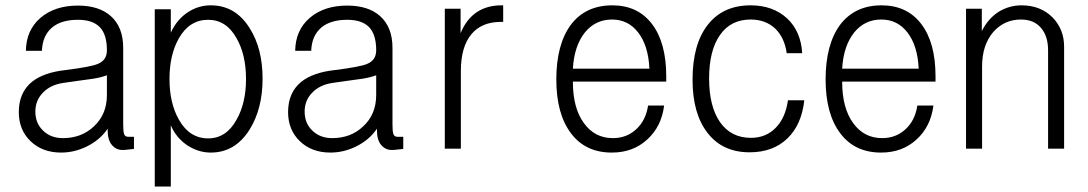

<svg xmlns="http://www.w3.org/2000/svg" viewBox="-20 -551 4040 713"><path d="M377 -271.5V-198.2Q377 -126 328.1 -81.1Q282.2 -38.1 213.9 -38.1Q168.9 -38.1 140.6 -65.4Q111.3 -92.8 111.3 -136.7Q111.3 -177.7 138.7 -206.1Q167 -236.3 215.8 -243.2L270.5 -251Q309.6 -255.9 327.1 -258.8Q356.4 -263.7 377 -271.5ZM379.9 -73.2V-65.4Q379.9 -31.2 395.5 -12.7Q411.1 5.9 434.6 5.9Q444.3 5.9 451.2 4.9Q463.9 3.9 477.5 2V-43H456.1Q443.4 -43 440.4 -54.7Q437.5 -63.5 437.5 -89.8V-373Q437.5 -450.2 391.6 -491.2Q347.7 -530.3 269.5 -530.3Q183.6 -530.3 129.9 -484.4Q77.1 -438.5 76.2 -362.3H135.7Q137.7 -418.9 173.8 -449.2Q208 -477.5 269.5 -477.5Q324.2 -477.5 350.6 -450.2Q377 -422.9 377 -364.3Q377 -327.1 342.8 -313.5Q317.4 -302.7 224.6 -291Q142.6 -282.2 98.6 -247.1Q49.8 -207 49.8 -134.8Q49.8 -68.4 93.8 -26.4Q137.7 15.6 207 15.6Q255.9 15.6 301.8 -6.8Q351.6 -31.2 379.9 -73.2Z M554.7 -516.6V141.6H614.3V-85.9Q632.8 -41 674.8 -11.7Q716.8 15.6 762.7 15.6Q853.5 15.6 907.2 -70.3Q955.1 -147.5 955.1 -258.8Q955.1 -371.1 907.2 -446.3Q854.5 -531.2 762.7 -531.2Q717.8 -531.2 679.7 -506.8Q637.7 -480.5 614.3 -429.7V-516.6ZM752.9 -37.1Q683.6 -37.1 644.5 -106.4Q609.4 -168 609.4 -257.8Q609.4 -347.7 644.5 -409.2Q683.6 -477.5 752.9 -477.5Q820.3 -477.5 858.4 -409.2Q893.6 -347.7 893.6 -257.8Q893.6 -168 858.4 -106.4Q820.3 -37.1 752.9 -37.1Z M1377 -271.5V-198.2Q1377 -126 1328.1 -81.1Q1282.2 -38.1 1213.9 -38.1Q1168.9 -38.1 1140.6 -65.4Q1111.3 -92.8 1111.3 -136.7Q1111.3 -177.7 1138.7 -206.1Q1167 -236.3 1215.8 -243.2L1270.5 -251Q1309.6 -255.9 1327.1 -258.8Q1356.4 -263.7 1377 -271.5ZM1379.9 -73.2V-65.4Q1379.9 -31.2 1395.5 -12.7Q1411.1 5.9 1434.6 5.9Q1444.3 5.9 1451.2 4.9Q1463.9 3.9 1477.5 2V-43H1456.1Q1443.4 -43 1440.4 -54.7Q1437.5 -63.5 1437.5 -89.8V-373Q1437.5 -450.2 1391.6 -491.2Q1347.7 -530.3 1269.5 -530.3Q1183.6 -530.3 1129.9 -484.4Q1077.1 -438.5 1076.2 -362.3H1135.7Q1137.7 -418.9 1173.8 -449.2Q1208 -477.5 1269.5 -477.5Q1324.2 -477.5 1350.6 -450.2Q1377 -422.9 1377 -364.3Q1377 -327.1 1342.8 -313.5Q1317.4 -302.7 1224.6 -291Q1142.6 -282.2 1098.6 -247.1Q1049.8 -207 1049.8 -134.8Q1049.8 -68.4 1093.8 -26.4Q1137.7 15.6 1207 15.6Q1255.9 15.6 1301.8 -6.8Q1351.6 -31.2 1379.9 -73.2Z M1631.8 1H1691.4V-287.1Q1691.4 -377 1730.5 -423.8Q1768.6 -469.7 1839.8 -469.7H1848.6V-531.2H1841.8Q1790 -531.2 1752 -506.8Q1711.9 -480.5 1690.4 -427.7V-518.6H1631.8Z M2107.4 -295.9Q2112.3 -380.9 2152.3 -430.7Q2191.4 -478.5 2252.9 -478.5Q2312.5 -478.5 2349.6 -430.7Q2387.7 -381.8 2391.6 -295.9ZM2107.4 -248H2454.1V-267.6Q2454.1 -393.6 2400.4 -462.9Q2347.7 -531.2 2253.9 -531.2Q2155.3 -531.2 2100.6 -460Q2045.9 -386.7 2045.9 -255.9Q2045.9 -127.9 2100.6 -55.7Q2154.3 15.6 2252 15.6Q2331.1 15.6 2383.8 -33.2Q2436.5 -81.1 2446.3 -159.2H2386.7Q2377.9 -102.5 2341.8 -70.3Q2306.6 -38.1 2255.9 -38.1Q2188.5 -38.1 2148.4 -93.8Q2107.4 -149.4 2107.4 -248Z M2906.2 -178.7Q2896.5 -112.3 2860.4 -76.2Q2824.2 -39.1 2768.6 -39.1Q2695.3 -39.1 2654.3 -96.7Q2613.3 -155.3 2613.3 -259.8Q2613.3 -364.3 2654.3 -421.9Q2694.3 -478.5 2767.6 -478.5Q2822.3 -478.5 2858.4 -445.3Q2893.6 -411.1 2901.4 -353.5H2959Q2954.1 -434.6 2903.3 -482.4Q2850.6 -531.2 2767.6 -531.2Q2665 -531.2 2608.4 -459Q2551.8 -386.7 2551.8 -254.9Q2551.8 -128.9 2607.4 -57.6Q2663.1 14.6 2763.7 14.6Q2851.6 14.6 2905.3 -38.1Q2957 -88.9 2966.8 -178.7Z M3107.4 -295.9Q3112.3 -380.9 3152.3 -430.7Q3191.4 -478.5 3252.9 -478.5Q3312.5 -478.5 3349.6 -430.7Q3387.7 -381.8 3391.6 -295.9ZM3107.4 -248H3454.1V-267.6Q3454.1 -393.6 3400.4 -462.9Q3347.7 -531.2 3253.9 -531.2Q3155.3 -531.2 3100.6 -460Q3045.9 -386.7 3045.9 -255.9Q3045.9 -127.9 3100.6 -55.7Q3154.3 15.6 3252 15.6Q3331.1 15.6 3383.8 -33.2Q3436.5 -81.1 3446.3 -159.2H3386.7Q3377.9 -102.5 3341.8 -70.3Q3306.6 -38.1 3255.9 -38.1Q3188.5 -38.1 3148.4 -93.8Q3107.4 -149.4 3107.4 -248Z M3567.4 1H3627V-304.7Q3627 -383.8 3668.9 -432.6Q3710 -478.5 3771.5 -478.5Q3820.3 -478.5 3846.7 -446.3Q3872.1 -416 3872.1 -364.3V1H3931.6V-377.9Q3931.6 -441.4 3889.6 -485.4Q3844.7 -531.2 3773.4 -531.2Q3728.5 -531.2 3689.5 -507.8Q3649.4 -482.4 3626 -435.5V-518.6H3567.4Z"/></svg>

Font: DotumChe
Style: Regular
Weight: 400
Monospace: yes
Version: Version 2.21